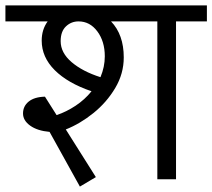

<svg xmlns="http://www.w3.org/2000/svg" viewBox="-40 -662 784 709"><path d="M724 -583H610V0H541V-583H370Q417 -534 417 -450Q417 -390 385.5 -337Q354 -284 305 -244.5Q256 -205 203 -184L314 -8L255 27L143 -175Q98 -179 71.5 -198Q45 -217 45 -243Q45 -270 66 -287Q87 -304 126 -305L169 -237Q205 -249 239 -271.5Q273 -294 298 -325Q210 -355 162 -403Q114 -451 114 -512Q114 -553 136 -583H-20V-642H724ZM250 -583Q223 -583 203.5 -564.5Q184 -546 184 -510Q184 -467 224.5 -432.5Q265 -398 331 -377Q347 -415 347 -454Q347 -509 319.5 -546Q292 -583 250 -583Z"/></svg>

Font: Martel Sans Light
Style: Regular
Weight: 300
Designer: Dan Reynolds and Mathieu Réguer
Foundry: Dan Reynolds and Mathieu Réguer
Version: Version 1.002; ttfautohint (v1.1) -l 5 -r 5 -G 72 -x 0 -D la